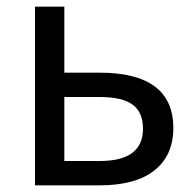

<svg xmlns="http://www.w3.org/2000/svg" viewBox="-20 -556 585 576"><path d="M85 0V-536H173V-338H279Q389 -338 444.5 -296.5Q500 -255 500 -172Q500 -90 443.5 -45Q387 0 279 0ZM173 -73H279Q345 -73 377 -97.5Q409 -122 409 -170Q409 -219 378 -242Q347 -265 279 -265H173Z"/></svg>

Font: Noto Sans Ambassadori
Style: Regular
Weight: 400
Designer: Monotype Design Team
Foundry: Monotype Imaging Inc.
Version: Version 2.013